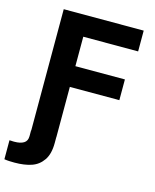

<svg xmlns="http://www.w3.org/2000/svg" viewBox="-154 -795 870 1081"><g transform="rotate(15 280.5 -254.0)"><path d="M226.8 0V33.6Q226.8 97.7 201.6 134.3Q176.4 171 135.3 185.1Q94.2 199.2 36 199.2Q23.9 199.2 6.9 198.5Q-10.1 197.8 -23.3 195.4V84.9Q-18.8 84.9 -13.1 85.1Q-7.3 85.3 -2.4 85.8H6.4Q39.7 85.8 59.8 73.8Q79.8 61.8 79.8 33.1V0ZM80.8 -707H546.9V-585.8H227.2V-414.1H515.8V-293.3H227.2V0H80.8Z"/></g></svg>

Font: Pretendard JP Variable
Style: Regular
Weight: 400
Designer: Base glyphs from Inter by Rasmus Andersson; Hangul glyphs from Noto Sans CJK(Source Han Sans) by Jang Soo-young and Kang
Foundry: Kil Hyung-jin
Version: Version 1.307;Glyphs 3.2 (3192)